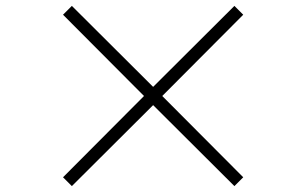

<svg xmlns="http://www.w3.org/2000/svg" viewBox="-20 -694 1040 652"><path d="M224 -62 500 -337 776 -62 806 -92 531 -368 806 -644 776 -674 500 -399 224 -674 194 -644 469 -368 194 -92Z"/></svg>

Font: Noto Serif SC Light
Style: Regular
Weight: 300
Designer: Ryoko NISHIZUKA 西塚涼子 (kana & ideographs); Frank Grießhammer (Latin, Greek & Cyrillic); Wenlong ZHANG 张文龙 (bopomofo); San
Foundry: Adobe
Version: Version 2.001;hotconv 1.1.0;makeotfexe 2.6.0